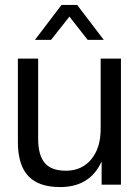

<svg xmlns="http://www.w3.org/2000/svg" viewBox="-20 -756 568 786"><path d="M226.1 9.8Q137.7 9.8 95.5 -35.6Q53.2 -81.1 53.2 -174.8V-516.1H136.2V-188Q136.2 -121.6 162.8 -89.4Q189.5 -57.1 250 -57.1Q314.5 -57.1 353.3 -103.5Q392.1 -149.9 392.1 -228V-516.1H475.1V0H396V-95.2Q348.6 9.8 226.1 9.8ZM404.8 -592.8H338.9L264.2 -688L189 -592.8H123L231.9 -735.8H295.9Z"/></svg>

Font: Creato Display
Style: Regular
Weight: 400
Version: Version 1.000